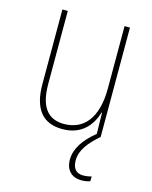

<svg xmlns="http://www.w3.org/2000/svg" viewBox="-113 -601 705 892"><g transform="rotate(15 240.0 -155.0)"><path d="M316 134C316 84 350 43 399 0H400V-527H374V-227C374 -82 312 -15 219 -15C143 -15 101 -64 101 -175V-527H75V-169C75 -50 122 10 218 10C314 10 357 -52 375 -112H377L379 -10C320 38 289 86 289 138C289 189 320 217 365 217C382 217 397 214 407 210V187C399 190 382 193 367 193C333 193 316 172 316 134Z"/></g></svg>

Font: Noto Sans Oriya Cond Thin
Style: Regular
Weight: 100
Width: 3
Designer: Amélie Bonet and Sol Matas
Foundry: Google LLC
Version: Version 2.006